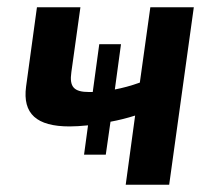

<svg xmlns="http://www.w3.org/2000/svg" viewBox="-20 -510 595 530"><path d="M395 -490 366 -282C341 -273 318 -267 297 -263L314 -388H254L236 -256H226C184 -256 171 -270 177 -311L202 -490H82L52 -271C42 -196 81 -161 172 -161C186 -161 204 -162 223 -164L212 -83H272L285 -174C307 -178 331 -184 353 -191L327 0H447L515 -490Z"/></svg>

Font: Exo 2 Semi Bold
Style: Italic
Weight: 600
Italic angle: -8°
Designer: Natanael Gama
Version: Version 1.001;PS 001.001;hotconv 1.0.88;makeotf.lib2.5.64775